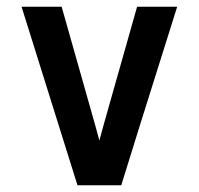

<svg xmlns="http://www.w3.org/2000/svg" viewBox="-20 -550 590 570"><path d="M210 0 44 -530H163L263 -177Q266 -166 269 -155Q272 -144 275 -133Q278 -144 281 -155Q284 -166 287 -177L387 -530H506L395 -177L340 0Z"/></svg>

Font: Lode Term
Style: Bold
Weight: 700
Monospace: yes
Designer: Belleve Invis
Foundry: Belleve Invis
Version: Version 29.2.0